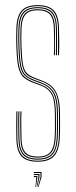

<svg xmlns="http://www.w3.org/2000/svg" viewBox="-20 -625 296 748"><path d="M126.8 5Q83 5 63.8 -15.9Q44.5 -36.8 43.8 -85Q43.5 -112 43.2 -133.5Q43 -155 43.8 -191H47.8Q47.2 -151.2 47.4 -130.4Q47.5 -109.5 47.8 -85Q48.5 -39 66.9 -19Q85.2 1 126.8 1Q167.5 1 186.8 -18.9Q206 -38.8 208.8 -85.2Q209.8 -100 209.9 -115.2Q210 -130.5 209.9 -146.5Q209.8 -162.5 209.8 -179Q209.8 -240 193.8 -267.2Q177.8 -294.5 144.5 -306.8L115.5 -317.5Q95.8 -324.8 84.2 -334.1Q72.8 -343.5 67.1 -367.5Q61.5 -391.5 59.8 -442.5Q59 -462.5 59.1 -477.8Q59.2 -493 59.8 -513.5Q61 -553.8 76.4 -571.4Q91.8 -589 126.8 -589Q162 -589 177.6 -571.6Q193.2 -554.2 193.8 -514Q194.2 -487.8 194.2 -466.9Q194.2 -446 193.8 -410H189.8Q191.2 -441.2 190.8 -467Q190.2 -492.8 189.8 -513.8Q189.2 -552 174.6 -568.5Q160 -585 126.8 -585Q94.2 -585 79.6 -568.4Q65 -551.8 63.8 -513.5Q63 -488.8 63.1 -475Q63.2 -461.2 63.8 -442.8Q65.5 -397.2 69.6 -374Q73.8 -350.8 84.6 -340.1Q95.5 -329.5 117 -321.2L145.8 -310.2Q166.8 -302.2 182 -288.5Q197.2 -274.8 205.5 -248.9Q213.8 -223 213.8 -179Q213.8 -163 213.9 -146.9Q214 -130.8 213.9 -115.1Q213.8 -99.5 212.8 -85Q209.8 -36.8 189.8 -15.9Q169.8 5 126.8 5ZM126.8 -3Q87.2 -3 69.9 -22.1Q52.5 -41.2 51.8 -85.2Q51.5 -111 51 -136.9Q50.5 -162.8 51.8 -191H55.8Q54.2 -159.5 54.9 -133.2Q55.5 -107 55.8 -85.2Q56.2 -43.5 72.9 -25.2Q89.5 -7 126.8 -7Q164 -7 181.1 -25.2Q198.2 -43.5 200.8 -85.8Q202 -108 201.9 -130.2Q201.8 -152.5 201.8 -179Q201.8 -237.5 187 -262.6Q172.2 -287.8 141.5 -299.2L112.8 -310Q88.8 -319 76.2 -330.9Q63.8 -342.8 58.6 -368Q53.5 -393.2 51.8 -442.2Q51 -462.5 51.1 -478.1Q51.2 -493.8 51.8 -513.8Q53 -558.5 70.6 -577.8Q88.2 -597 126.8 -597Q166.2 -597 183.6 -577.8Q201 -558.5 201.8 -514Q202.2 -487.8 202.2 -466.9Q202.2 -446 201.8 -410H197.8Q198.2 -449.8 198.2 -470Q198.2 -490.2 197.8 -514Q197.2 -556.5 180.5 -574.8Q163.8 -593 126.8 -593Q90 -593 73.5 -574.5Q57 -556 55.8 -513.5Q55.2 -493.5 55.1 -477.6Q55 -461.8 55.8 -442.5Q57.5 -391.2 63.1 -366.6Q68.8 -342 80.9 -331.9Q93 -321.8 114 -313.8L143 -302.8Q173.5 -291.2 189.6 -266.1Q205.8 -241 205.8 -179Q205.8 -153.2 205.9 -130.4Q206 -107.5 204.8 -85.5Q202 -42 184.2 -22.5Q166.5 -3 126.8 -3ZM126.8 -11Q91.5 -11 75.9 -28.2Q60.2 -45.5 59.8 -85.5Q59.5 -105.5 58.9 -132.1Q58.2 -158.8 59.8 -191H63.8Q62.5 -161.5 63 -135Q63.5 -108.5 63.8 -85.5Q64.2 -47.8 78.9 -31.4Q93.5 -15 126.8 -15Q161.8 -15 176.1 -32.6Q190.5 -50.2 192.8 -86.2Q194.2 -109.5 194 -132.1Q193.8 -154.8 193.8 -179Q193.8 -236.2 180.2 -258.9Q166.8 -281.5 138.8 -291.8L109.8 -302.5Q84 -312 70.4 -325.2Q56.8 -338.5 51.1 -365.2Q45.5 -392 43.8 -442Q43 -462.2 43.1 -478.2Q43.2 -494.2 43.8 -514Q45.2 -562.8 64.5 -583.9Q83.8 -605 126.8 -605Q170.5 -605 189.8 -583.9Q209 -562.8 209.8 -514Q210.2 -493 210.8 -467.5Q211.2 -442 209.8 -410H205.8Q206.2 -449.5 206.2 -470Q206.2 -490.5 205.8 -514Q205 -559.8 187.1 -580.4Q169.2 -601 126.8 -601Q85 -601 67.1 -580.4Q49.2 -559.8 47.8 -513.8Q47 -489.5 47.1 -474.6Q47.2 -459.8 47.8 -442Q49.5 -393.2 54.8 -367.4Q60 -341.5 73.1 -328.6Q86.2 -315.8 111.2 -306.2L140.2 -295.2Q169.5 -284.2 183.6 -260.4Q197.8 -236.5 197.8 -179Q197.8 -162.2 197.9 -146.4Q198 -130.5 197.9 -115.4Q197.8 -100.2 196.8 -85.5Q194.2 -45.8 178 -28.4Q161.8 -11 126.8 -11ZM127.5 103 137.8 65V49H111.8V45H141.8V65L130 103ZM118 103 121.8 65H111.8V61H125.8V65L120.2 103ZM122.8 103 129.8 65V57H111.8V53H133.8V65L125 103Z"/></svg>

Font: Big Shoulders Inline Display SC Thin
Style: Regular
Weight: 100
Designer: Patric King
Foundry: XO Type Co
Version: Version 2.002